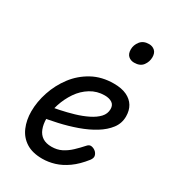

<svg xmlns="http://www.w3.org/2000/svg" viewBox="-196 -899 917 1023"><g transform="rotate(30 263.0 -388.0)"><path d="M227 19Q166 19 127 -6Q88 -31 69.5 -74.5Q51 -118 51 -171Q51 -230 71.5 -291.5Q92 -353 131 -404.5Q170 -456 227.5 -487.5Q285 -519 359 -519Q407 -519 438.5 -504Q470 -489 486 -462.5Q502 -436 502 -399Q502 -357 477 -324Q452 -291 410 -265Q368 -239 314.5 -220Q261 -201 205 -188.5Q149 -176 96 -168L103 -238Q137 -244 178 -252.5Q219 -261 260 -273Q301 -285 335.5 -302Q370 -319 390.5 -341Q411 -363 411 -392Q411 -417 393.5 -428.5Q376 -440 348 -440Q301 -440 262 -416Q223 -392 196.5 -353Q170 -314 155 -268Q140 -222 140 -178Q140 -143 150.5 -116Q161 -89 182.5 -75Q204 -61 238 -61Q272 -61 299 -74.5Q326 -88 350 -110.5Q374 -133 397 -159Q409 -173 424.5 -169.5Q440 -166 451 -155Q461 -144 462.5 -132Q464 -120 453 -105Q416 -58 378 -31Q340 -4 302 7.5Q264 19 227 19ZM395 -669Q374 -669 359.5 -682Q345 -695 345 -722Q345 -749 363 -772Q381 -795 416 -795Q437 -795 451.5 -782Q466 -769 466 -743Q466 -715 449 -692Q432 -669 395 -669Z"/></g></svg>

Font: Playwrite AU QLD
Style: Regular
Weight: 400
Designer: Veronika Burian, José Scaglione
Foundry: TypeTogether
Version: Version 1.002